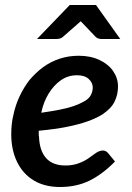

<svg xmlns="http://www.w3.org/2000/svg" viewBox="-20 -741 528 768"><path d="M220 7Q159 7 115.5 -19Q72 -45 48.5 -93Q25 -141 25 -204Q25 -224 27 -243.5Q29 -263 34 -283Q42 -321 58.5 -356Q75 -391 98 -421Q110 -435 123.5 -448Q137 -461 152 -472Q182 -494 218 -506Q254 -518 295 -518Q342 -518 378 -501Q414 -484 433 -456Q452 -428 452 -395Q452 -362 438 -334Q424 -306 389 -283Q365 -268 330 -255.5Q295 -243 247 -233.5Q199 -224 135 -218Q135 -212 135 -204Q135 -196 136 -195Q138 -138 164.5 -108.5Q191 -79 242 -79Q272 -79 296.5 -88.5Q321 -98 337 -110Q346 -116 355 -123Q364 -130 373 -134.5Q382 -139 391 -139Q403 -139 412 -129L440 -95Q390 -44 338 -18.5Q286 7 220 7ZM145 -290Q187 -296 220 -302.5Q253 -309 275.5 -317Q298 -325 314 -334Q335 -345 343 -360Q351 -375 351 -391Q351 -410 335 -425Q319 -440 288 -440Q252 -440 223.5 -420Q195 -400 174.5 -366.5Q154 -333 145 -290ZM128 -585 259 -721H364L461 -585H386Q372 -585 363 -593L303 -656L231 -593Q227 -589 220 -587Q213 -585 206 -585Z"/></svg>

Font: Aleo SemiBold
Style: Italic
Weight: 600
Italic angle: -7°
Designer: Alessio Laiso
Foundry: Alessio Laiso
Version: Version 2.001;gftools[0.9.29]